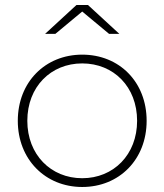

<svg xmlns="http://www.w3.org/2000/svg" viewBox="-20 -742 656 766"><path d="M308 -31C183 -31 89 -125 89 -260C89 -396 183 -489 308 -489C433 -489 527 -396 527 -260C527 -125 433 -31 308 -31ZM308 4C456 4 565 -106 565 -260C565 -415 456 -524 308 -524C161 -524 51 -415 51 -260C51 -106 161 4 308 4ZM308 -696 415 -607H456L331 -722H285L160 -607H201Z"/></svg>

Font: Montserrat-Alt1 ExtLt
Style: Regular
Weight: 200
Designer: Differentunic
Foundry: Differentunic
Version: Version 7.222